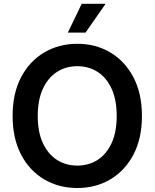

<svg xmlns="http://www.w3.org/2000/svg" viewBox="-20 -965 802 996"><path d="M380.9 10.3Q285.2 10.3 209 -34.7Q132.8 -79.6 89.1 -163.6Q45.4 -247.6 45.4 -363.3Q45.4 -480 89.1 -563.7Q132.8 -647.5 209 -692.6Q285.2 -737.8 380.9 -737.8Q477.1 -737.8 552.7 -692.6Q628.4 -647.5 672.4 -563.7Q716.3 -480 716.3 -363.3Q716.3 -247.1 672.4 -163.3Q628.4 -79.6 552.7 -34.7Q477.1 10.3 380.9 10.3ZM380.9 -106Q440.4 -106 486.6 -135.7Q532.7 -165.5 559.1 -222.9Q585.4 -280.3 585.4 -363.3Q585.4 -446.8 559.1 -504.4Q532.7 -562 486.6 -591.8Q440.4 -621.6 380.9 -621.6Q321.8 -621.6 275.4 -591.8Q229 -562 202.4 -504.4Q175.8 -446.8 175.8 -363.3Q175.8 -280.3 202.4 -222.9Q229 -165.5 275.4 -135.7Q321.8 -106 380.9 -106ZM332 -795.9 403.8 -945.3H527.8L423.8 -795.9Z"/></svg>

Font: Inter 20pt SemiBold
Style: Regular
Weight: 600
Version: Version 4.001;git-66647c0bb